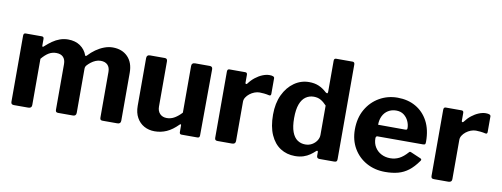

<svg xmlns="http://www.w3.org/2000/svg" viewBox="-62 -1067 3664 1402"><g transform="rotate(10 1770.5 -366.0)"><path d="M76.5 0Q55.4 0 55.4 -20.4V-511Q55.4 -530 71.2 -530H191.3Q206.4 -530 206.4 -513.4V-463.6Q206.4 -457.9 209.4 -456.1Q212.5 -454.4 217.9 -459.9Q244 -484 270 -502.1Q296 -520.3 324.8 -530.5Q353.7 -540.7 384.8 -540.7Q438.6 -540.7 475.2 -515.2Q511.9 -489.7 526.8 -447.6Q528.8 -443.6 532.3 -444.4Q535.7 -445.2 539.7 -449.2Q563.6 -475.4 592.4 -495.7Q621.3 -516 653 -528Q684.7 -540 715.9 -540Q785.9 -540 827.6 -497.2Q869.3 -454.4 869.3 -378.7V-24.3Q869.3 0 844.6 0H734.3Q723.8 0 719.6 -4.6Q715.3 -9.3 715.3 -20.4V-358.5Q715.3 -391.8 697.3 -410.2Q679.4 -428.6 645.7 -428.6Q626.9 -428.6 608.7 -421Q590.6 -413.3 575.8 -401.9Q561 -390.5 549.6 -378.1Q543.4 -371.1 541.2 -364.8Q539 -358.4 539 -350.2V-24.3Q539 0 515 0H404.7Q395 0 390.3 -4.6Q385.7 -9.3 385.7 -20.4V-358.5Q385.7 -391.8 368.1 -410.2Q350.5 -428.6 316.1 -428.6Q286.1 -428.6 260.9 -413.4Q235.7 -398.3 209.4 -366.5V-23.3Q209.4 0 183.3 0H76.5Z M1192.8 -100.7Q1223.8 -100.7 1251.2 -117.3Q1278.6 -133.9 1302 -160.1V-506.7Q1302 -530 1328.1 -530H1436.3Q1457.4 -530 1457.4 -508.9L1454.6 -18.3Q1454.6 0 1438.7 0H1320.1Q1305 0 1305 -16.6V-66.3Q1305 -72 1302.1 -73.4Q1299.1 -74.7 1294.1 -70Q1251.8 -27.1 1210.2 -8.6Q1168.7 10 1121.8 10Q1077.7 10 1043.2 -9.2Q1008.7 -28.4 988.6 -64.8Q968.5 -101.1 968.5 -151.3V-505.7Q968.5 -530 993.2 -530H1103.5Q1122.5 -530 1122.5 -508.9V-173.3Q1122.5 -140.2 1141.5 -120.4Q1160.4 -100.7 1192.8 -100.7Z M1587.5 0Q1575.6 0 1571 -5Q1566.4 -10 1566.4 -20.4V-511Q1566.4 -530 1582.2 -530H1699.4Q1714.5 -530 1714.5 -513.4V-454Q1714.5 -447.6 1719.4 -446.2Q1724.2 -444.9 1728.9 -451Q1749 -478.3 1774.3 -498.2Q1799.5 -518 1826.7 -529Q1853.8 -540 1878 -540Q1914.4 -540 1914.4 -522.9V-407.1Q1914.4 -390.7 1898.7 -394.3Q1881.2 -398.5 1861.8 -400.5Q1842.5 -402.4 1828.8 -402.4Q1810.5 -402.4 1791.3 -395.2Q1772 -387.9 1755.9 -375.2Q1739.8 -362.5 1730.1 -347Q1720.4 -331.6 1720.4 -315.1V-23.3Q1720.4 0 1694.3 0H1587.5Z M2343.1 0Q2334.6 0 2328.5 -4.4Q2322.4 -8.9 2322.4 -19.6V-47.7Q2322.4 -55 2318 -56Q2313.6 -57 2308.3 -51.7Q2292.5 -36.6 2272.1 -22.4Q2251.7 -8.2 2224.7 0.9Q2197.6 10 2161.7 10Q2101.2 10 2054.1 -20.2Q2006.9 -50.4 1979.9 -110.9Q1952.8 -171.3 1952.8 -260.7Q1952.8 -345 1982.4 -407.6Q2012.1 -470.1 2062.1 -505.1Q2112.1 -540 2172.3 -540Q2212.3 -540 2243.2 -527Q2274.2 -514 2302.9 -487.4Q2311.2 -481.1 2315.8 -482.4Q2320.4 -483.7 2320.4 -495.1V-724.2Q2320.4 -742 2335.8 -742H2457.9Q2473.7 -742 2473.7 -723V-21.3Q2473.7 -10 2469.1 -5Q2464.5 0 2451 0H2343.1ZM2319.7 -391.8Q2297.7 -415.7 2275.6 -428.2Q2253.5 -440.7 2223.9 -440.7Q2190.8 -440.7 2164.4 -422.4Q2138 -404.1 2123.4 -364.9Q2108.8 -325.7 2108.8 -262.6Q2108.8 -199.2 2123.3 -160.2Q2137.8 -121.2 2163.5 -103.8Q2189.1 -86.4 2221.6 -86.4Q2249.6 -86.4 2271.6 -99.1Q2293.5 -111.8 2306.6 -131.9Q2319.7 -152.1 2319.7 -174.3V-391.8Z M2718.9 -220Q2718.9 -182.6 2736.3 -154.4Q2753.7 -126.2 2783.5 -110.6Q2813.3 -95 2850.1 -95Q2885.9 -95 2916.3 -110.4Q2946.8 -125.9 2978.1 -161.6Q2981.8 -165.9 2985 -166.4Q2988.2 -166.9 2996.2 -163.5L3067.6 -132.8Q3082.2 -126.7 3070.8 -112.8Q3038.5 -66.9 3003.6 -39.9Q2968.7 -12.9 2926.5 -1.4Q2884.3 10 2830.9 10Q2753.1 10 2691.9 -24Q2630.6 -58 2595.3 -118.4Q2560.1 -178.9 2560.1 -257.4Q2560.1 -343.3 2596.5 -406.7Q2633 -470.1 2694.1 -505.1Q2755.1 -540 2828 -540Q2904.7 -540 2962.8 -506.7Q3021 -473.4 3054.3 -411.1Q3087.6 -348.7 3087.6 -259.7Q3087.6 -248.8 3085.6 -242.8Q3083.5 -236.9 3071.1 -236.2H2731.3Q2725.5 -236.2 2722.2 -232Q2718.9 -227.9 2718.9 -220ZM2920.3 -319.9Q2930.6 -319.9 2934 -322.6Q2937.3 -325.2 2937.3 -333.9Q2937.3 -359 2925.7 -384.8Q2914.1 -410.5 2891.4 -428.1Q2868.6 -445.7 2834.1 -445.7Q2800.9 -445.7 2774.9 -429.7Q2749 -413.8 2735.1 -385.4Q2721.3 -357.1 2721.3 -320.6Z M3191.5 0Q3179.6 0 3175 -5Q3170.4 -10 3170.4 -20.4V-511Q3170.4 -530 3186.2 -530H3303.4Q3318.5 -530 3318.5 -513.4V-454Q3318.5 -447.6 3323.4 -446.2Q3328.2 -444.9 3332.9 -451Q3353 -478.3 3378.3 -498.2Q3403.5 -518 3430.7 -529Q3457.8 -540 3482 -540Q3518.4 -540 3518.4 -522.9V-407.1Q3518.4 -390.7 3502.7 -394.3Q3485.2 -398.5 3465.8 -400.5Q3446.5 -402.4 3432.8 -402.4Q3414.5 -402.4 3395.3 -395.2Q3376 -387.9 3359.9 -375.2Q3343.8 -362.5 3334.1 -347Q3324.4 -331.6 3324.4 -315.1V-23.3Q3324.4 0 3298.3 0H3191.5Z"/></g></svg>

Font: Libre Franklin Thin
Style: Regular
Weight: 100
Designer: Pablo Impallari, Rodrigo Fuenzalida, Nhung Nguyen
Foundry: Impallari Type
Version: Version 3.000